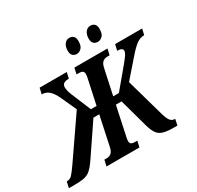

<svg xmlns="http://www.w3.org/2000/svg" viewBox="-248 -1131 1382 1348"><g transform="rotate(-30 443.0 -456.5)"><path d="M-60 0 -49 -49H-45Q-22 -49 -5 -67Q12 -85 46 -134L265 -452L208 -577Q188 -621 163.5 -643.5Q139 -666 104 -666L115 -714H335L324 -666Q293 -666 281 -655.5Q269 -645 269 -628Q269 -618 272 -602Q275 -586 285 -562L351 -403H397L441 -607Q444 -624 444 -635Q444 -652 434.5 -658.5Q425 -665 408 -665H386L397 -714H665L654 -665H636Q613 -665 598 -652.5Q583 -640 576 -607L532 -403H578L711 -562Q738 -595 749 -612Q760 -629 760 -642Q760 -666 716 -666L727 -714H946L935 -666Q900 -666 870.5 -643.5Q841 -621 803 -577L678 -434L763 -133Q777 -83 791 -66Q805 -49 824 -49H830L820 0H784Q733 0 703 -10Q673 -20 657 -44.5Q641 -69 629 -111L565 -343H519L469 -108Q465 -92 465 -79Q465 -62 474.5 -55.5Q484 -49 501 -49H523L512 0H245L256 -49H274Q297 -49 312 -61.5Q327 -74 334 -108L384 -343H337L180 -111Q156 -75 137.5 -53Q119 -31 99.5 -19.5Q80 -8 53.5 -4Q27 0 -13 0ZM632 -788Q610 -788 597.5 -800.5Q585 -813 585 -839Q585 -872 600.5 -892.5Q616 -913 641 -913Q661 -913 673.5 -900.5Q686 -888 686 -862Q686 -821 668.5 -804.5Q651 -788 632 -788ZM461 -788Q440 -788 427.5 -800.5Q415 -813 415 -839Q415 -872 430 -892.5Q445 -913 470 -913Q490 -913 502.5 -900.5Q515 -888 515 -862Q515 -821 497.5 -804.5Q480 -788 461 -788Z"/></g></svg>

Font: Noto Serif ExtraCondensed
Style: Bold Italic
Weight: 700
Width: 2
Italic angle: -12°
Designer: Monotype Design Team
Foundry: Monotype Imaging Inc.
Version: Version 2.013; ttfautohint (v1.8.4.7-5d5b)